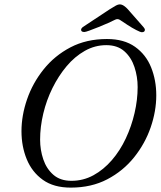

<svg xmlns="http://www.w3.org/2000/svg" viewBox="-20 -842 734 876"><path d="M303 14Q225 14 175.5 -21.5Q126 -57 102 -115.5Q78 -174 78 -243Q78 -315 103.5 -389Q129 -463 179 -525.5Q229 -588 301.5 -626Q374 -664 468 -664Q546 -664 596 -628.5Q646 -593 669.5 -534.5Q693 -476 693 -407Q693 -335 667.5 -261Q642 -187 592 -124.5Q542 -62 469.5 -24Q397 14 303 14ZM306 -17Q360 -17 406.5 -42.5Q453 -68 490.5 -111.5Q528 -155 554 -210.5Q580 -266 594 -326.5Q608 -387 608 -445Q608 -492 593.5 -536Q579 -580 547.5 -608Q516 -636 465 -636Q413 -636 367 -610Q321 -584 284 -540Q247 -496 219.5 -440.5Q192 -385 177.5 -324Q163 -263 163 -205Q163 -158 177.5 -115Q192 -72 223.5 -44.5Q255 -17 306 -17ZM365 -696Q350 -696 350 -706Q350 -712 357 -718L481 -800Q500 -812 509.5 -817Q519 -822 526 -822Q536 -822 546 -815Q556 -808 563 -800L635 -718Q638 -714 639.5 -711.5Q641 -709 641 -706Q641 -695 627 -695Q621 -695 601.5 -705Q582 -715 561.5 -728.5Q541 -742 529 -750Q517 -759 503 -751Q494 -746 473.5 -737Q453 -728 429.5 -718.5Q406 -709 388 -702.5Q370 -696 365 -696Z"/></svg>

Font: EB Garamond
Style: Italic
Weight: 400
Italic angle: -17.2°
Designer: Georg Duffner and Octavio Pardo
Foundry: Georg Duffner
Version: Version 1.001